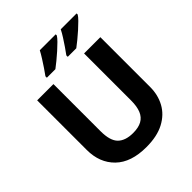

<svg xmlns="http://www.w3.org/2000/svg" viewBox="-251 -1091 1259 1259"><g transform="rotate(-45 378.0 -462.0)"><path d="M670.9 -713.9V-252Q670.9 -178.2 638.4 -118.9Q606 -59.6 540.3 -24.9Q474.6 9.8 375 9.8Q233.4 9.8 159.2 -62.5Q85 -134.8 85 -253.9V-713.9H235.8V-276.9Q235.8 -188.5 272 -152.8Q308.1 -117.2 378.9 -117.2Q428.7 -117.2 459.7 -134.3Q490.7 -151.4 505.4 -187Q520 -222.7 520 -277.8V-713.9ZM670.9 -934.1V-923.8Q663.1 -910.6 643.8 -891.1Q624.5 -871.6 599.9 -849.6Q575.2 -827.6 550.8 -807.6Q526.4 -787.6 507.8 -773.9H428.7V-787.1Q442.9 -806.2 460.7 -832Q478.5 -857.9 495.6 -884.8Q512.7 -911.6 523.9 -934.1ZM477.1 -934.1V-923.8Q469.2 -910.6 450 -891.1Q430.7 -871.6 406 -849.6Q381.3 -827.6 356.9 -807.6Q332.5 -787.6 314 -773.9H234.9V-787.1Q249 -806.2 266.4 -832Q283.7 -857.9 300.8 -884.8Q317.9 -911.6 329.6 -934.1Z"/></g></svg>

Font: Wonky
Style: Regular
Weight: 400
Designer: Monotype Design Team
Foundry: Monotype Imaging Inc.
Version: Version 3.000